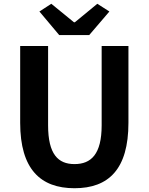

<svg xmlns="http://www.w3.org/2000/svg" viewBox="-20 -984 788 1018"><path d="M375 14C556 14 661 -87 661 -333V-740H519V-320C519 -166 463 -114 375 -114C288 -114 235 -166 235 -320V-740H87V-333C87 -87 195 14 375 14ZM294 -798H453L560 -923L496 -964L377 -866H372L252 -964L189 -923Z"/></svg>

Font: Source Han Sans Old Style Bold
Style: Regular
Weight: 700
Designer: Ryoko NISHIZUKA (kana & ideographs); Paul D. Hunt (Latin, Greek & Cyrillic); Wenlong ZHANG (bopomofo); Sandoll Communica
Foundry: Adobe Systems Incorporated
Version: Version 1.004;PS 1.004;hotconv 1.0.81;makeotf.lib2.5.63406